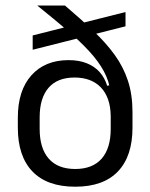

<svg xmlns="http://www.w3.org/2000/svg" viewBox="-20 -683 560 715"><path d="M260.1 12.3Q155.2 12.3 100.8 -44.5Q46.4 -101.2 46.4 -207.7V-244.7Q46.4 -346.2 97.1 -402.7Q147.8 -459.1 235.3 -459.1Q274 -459.1 303 -447.5Q332 -436 351 -414.6Q370.1 -393.2 379.1 -363.6L400.1 -368.4L392.3 -250.6Q391.9 -285.7 382.5 -312.5Q373 -339.4 355.6 -357.5Q338.3 -375.6 313.6 -385Q289 -394.3 257.8 -394.3Q193.8 -394.3 160.8 -356.1Q127.7 -317.8 127.7 -246.1V-203Q127.7 -130.7 161.5 -92.2Q195.3 -53.7 260.1 -53.7Q324.8 -53.7 358.6 -92.2Q392.3 -130.7 392.3 -203Q392.3 -221.6 392.3 -238.6Q392.3 -255.6 392.3 -277Q391.8 -297 391.8 -309.9Q391.8 -322.8 391.7 -341.2Q386.1 -382 366.3 -418.4Q346.5 -454.9 312.4 -491.9Q278.3 -529 230 -570.4Q181.7 -611.8 119.1 -662.1V-662.5H221.8Q281.4 -611.8 328.1 -567.5Q374.9 -523.2 407.2 -478.5Q439.5 -433.8 456.4 -382.2Q473.4 -330.7 473.4 -265.5V-207.8Q473.4 -101.2 419.1 -44.5Q364.9 12.3 260.1 12.3ZM447.4 -585 101.7 -497.7V-551L447.4 -638.2Z"/></svg>

Font: Anek Malayalam Medium
Style: Regular
Weight: 500
Designer: Maithili Shingre (Malayalam) & Yesha Goshar (Latin)
Foundry: Ek Type
Version: Version 1.003